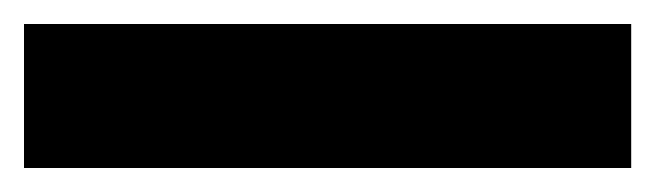

<svg xmlns="http://www.w3.org/2000/svg" viewBox="-23 -951 546 160"><path d="M503 -811V-931H-3V-811Z"/></svg>

Font: Noto Sans Tamil UI Black
Style: Regular
Weight: 900
Designer: Jelle Bosma - Monotype Design Team
Foundry: Monotype Imaging Inc.
Version: Version 2.004